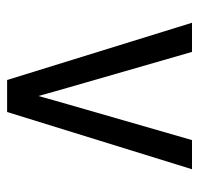

<svg xmlns="http://www.w3.org/2000/svg" viewBox="-30 -530 560 540"><g transform="rotate(90 250.0 -260.0)"><path d="M205 0 44 -520H126L226 -173Q232 -152 238 -131Q244 -110 250 -88Q256 -110 262 -131Q268 -152 274 -173L374 -520H456L295 0Z"/></g></svg>

Font: Iosevka SS18
Style: Regular
Weight: 400
Monospace: yes
Designer: Belleve Invis
Foundry: Belleve Invis
Version: Version 25.1.1; ttfautohint (v1.8.4)